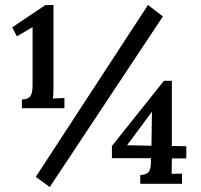

<svg xmlns="http://www.w3.org/2000/svg" viewBox="-20 -736 810 772"><path d="M68 -301V-336Q91 -336 101 -348Q111 -360 111 -394V-627L48 -590L29 -626L163 -716H195V-387Q195 -374 194.5 -361Q194 -348 193 -340Q204 -341 217 -341Q230 -341 239 -342V-301ZM180 16 124 -25 575 -716 635 -670ZM544 3V-32Q567 -33 577 -44Q587 -55 587 -88V-100H430V-149L639 -411H671V-149L729 -148V-99H671Q671 -82 670.5 -65.5Q670 -49 670 -37Q679 -37 691.5 -37.5Q704 -38 712 -38V3ZM589 -150 591 -287 491 -152Z"/></svg>

Font: Lora SemiBold
Style: Regular
Weight: 600
Designer: Olga Karpushina, Alexei Vanyashin (Cyrillic)
Foundry: Cyreal
Version: Version 3.011; ttfautohint (v1.8.4.7-5d5b)